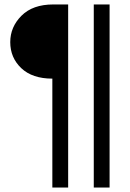

<svg xmlns="http://www.w3.org/2000/svg" viewBox="-20 -694 585 862"><path d="M286 -674V148H215V-341Q125 -341 75.5 -388Q26 -435 26 -505Q26 -573 76.5 -623.5Q127 -674 219 -674ZM401 148V-674H472V148Z"/></svg>

Font: Hind Regular
Style: Regular
Weight: 400
Designer: Manushi Parikh, Satya Rajpurohit
Foundry: Indian Type Foundry
Version: Version 1.201;PS 1.0;hotconv 1.0.78;makeotf.lib2.5.61930; tt